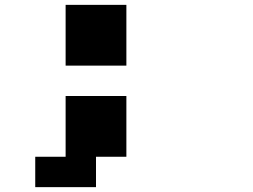

<svg xmlns="http://www.w3.org/2000/svg" viewBox="-20 -895 1040 790"><path d="M250 -625V-875H500V-625ZM125 -125V-250H250V-500H500V-250H375V-125Z"/></svg>

Font: Press Start 2P
Style: Regular
Weight: 400
Designer: CodeMan38
Foundry: CodeMan38
Version: Version 3.000